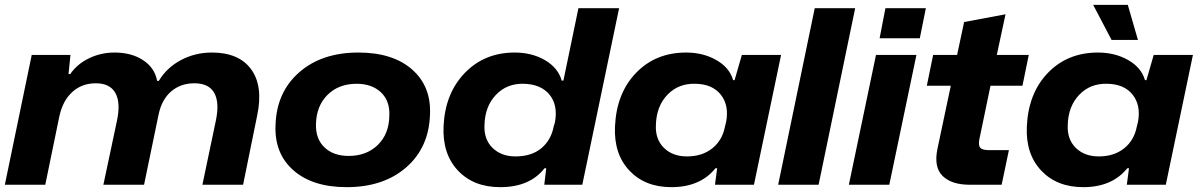

<svg xmlns="http://www.w3.org/2000/svg" viewBox="-36 -763 4951 793"><path d="M-16 0 95 -536H255L247 -457H254Q283 -499 332 -522.5Q381 -546 437 -546Q507 -546 555 -514.5Q603 -483 613 -429H620Q653 -484 711.5 -515Q770 -546 839 -546Q951 -546 1001.5 -476.5Q1052 -407 1026 -285L968 0H800L856 -267Q871 -341 848.5 -380Q826 -419 767 -419Q710 -419 671 -385.5Q632 -352 619 -290L559 0H391L447 -264Q463 -339 440.5 -379Q418 -419 360 -419Q302 -419 262.5 -383Q223 -347 209 -282L151 0Z M1396 10Q1255 10 1176 -59.5Q1097 -129 1102 -246Q1106 -382 1199.5 -464Q1293 -546 1444 -546Q1586 -546 1665.5 -476.5Q1745 -407 1740 -291Q1736 -154 1642 -72Q1548 10 1396 10ZM1404 -119Q1478 -119 1524.5 -164.5Q1571 -210 1572 -285Q1575 -346 1537.5 -381.5Q1500 -417 1437 -417Q1363 -417 1317 -371.5Q1271 -326 1269 -251Q1267 -190 1304 -154.5Q1341 -119 1404 -119Z M2030 10Q1920 10 1855.5 -58.5Q1791 -127 1796 -241Q1802 -377 1883.5 -461.5Q1965 -546 2090 -546Q2161 -546 2215 -514.5Q2269 -483 2284 -430H2291L2353 -729H2521L2369 0H2212L2220 -68H2213Q2152 10 2030 10ZM2093 -117Q2159 -117 2199.5 -150.5Q2240 -184 2251 -241L2256 -258Q2269 -328 2234 -371.5Q2199 -415 2128 -417Q2058 -419 2012.5 -371.5Q1967 -324 1965 -247Q1962 -188 1998 -152.5Q2034 -117 2093 -117Z M2737 10Q2628 10 2563.5 -58.5Q2499 -127 2504 -240Q2510 -378 2591 -462Q2672 -546 2798 -546Q2868 -546 2922.5 -515Q2977 -484 2992 -432H2998L3028 -536H3190L3078 0H2917L2926 -68H2919Q2856 10 2737 10ZM2801 -117Q2864 -117 2905.5 -150Q2947 -183 2958 -239L2963 -259Q2976 -328 2941 -372Q2906 -416 2836 -417Q2766 -419 2720.5 -371.5Q2675 -324 2673 -247Q2670 -188 2706 -152.5Q2742 -117 2801 -117Z M3178 0 3329 -729H3496L3345 0Z M3597 -605 3621 -729H3788L3763 -605ZM3470 0 3582 -536H3749L3637 0Z M3969 0Q3894 0 3857 -36.5Q3820 -73 3836 -149L3891 -409H3792L3818 -536H3917L3946 -672L4117 -704L4081 -536H4213L4187 -409H4055L4009 -188Q4004 -162 4013 -152.5Q4022 -143 4047 -143H4131L4101 0Z M4555 -598 4479 -743H4622L4664 -598ZM4438 10Q4329 10 4264.5 -58.5Q4200 -127 4205 -240Q4211 -378 4292 -462Q4373 -546 4499 -546Q4569 -546 4623.5 -515Q4678 -484 4693 -432H4699L4729 -536H4891L4779 0H4618L4627 -68H4620Q4557 10 4438 10ZM4502 -117Q4565 -117 4606.5 -150Q4648 -183 4659 -239L4664 -259Q4677 -328 4642 -372Q4607 -416 4537 -417Q4467 -419 4421.5 -371.5Q4376 -324 4374 -247Q4371 -188 4407 -152.5Q4443 -117 4502 -117Z"/></svg>

Font: Mona Sans Expanded
Style: Bold Italic
Weight: 700
Width: 7
Italic angle: -11.7°
Designer: Deni Anggara
Foundry: GitHub
Version: Version 1.001;gftools[0.9.33]